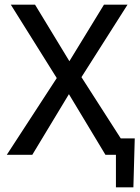

<svg xmlns="http://www.w3.org/2000/svg" viewBox="-20 -658 593 816"><path d="M493.2 -69.8H552.7L546.9 138.2H472.7V0H428.2L272.9 -257.8L117.2 0H8.8L221.2 -326.2L25.9 -638.2H128.9L274.9 -397.9L421.9 -638.2H522L326.2 -330.1Z"/></svg>

Font: Code New Roman
Style: Regular
Weight: 400
Monospace: yes
Designer: Sam Radian
Foundry: Code New Roman
Version: Version 2.00 November 29, 2014